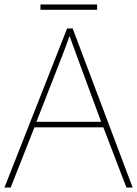

<svg xmlns="http://www.w3.org/2000/svg" viewBox="-20 -937 617 864"><path d="M417 -917H162V-893H417ZM549 -93H577L307 -809H282L0 -93H28L135 -364H445ZM325 -687 435 -389H144L260 -686C270 -713 283 -745 293 -775C306 -738 317 -710 325 -687Z"/></svg>

Font: Noto Sans Telugu UI Thin
Style: Regular
Weight: 100
Designer: Jelle Bosma - Monotype Design Team
Foundry: Monotype Imaging Inc.
Version: Version 2.005